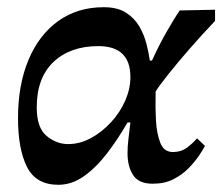

<svg xmlns="http://www.w3.org/2000/svg" viewBox="-20 -499 617 533"><path d="M142 14Q80 14 55 -35.5Q30 -85 30 -171Q30 -263 59 -332.5Q88 -402 141.5 -440.5Q195 -479 268 -479Q306 -479 329.5 -464Q353 -449 366.5 -426Q380 -403 386.5 -377.5Q393 -352 396 -331H402Q421 -373 443 -411.5Q465 -450 479 -470L577 -472V-441Q540 -402 506 -363Q472 -324 447 -292.5Q422 -261 412 -245V-244Q412 -241 412 -233Q411 -200 413 -164Q415 -128 425 -102.5Q435 -77 460 -77Q482 -77 497.5 -88Q513 -99 527 -115L549 -94Q544 -84 532.5 -67Q521 -50 503.5 -32Q486 -14 461.5 -1.5Q437 11 404 11Q365 11 349.5 -13Q334 -37 334 -74Q334 -92 336.5 -113Q339 -134 342 -159H334Q307 -112 276.5 -72.5Q246 -33 212.5 -9.5Q179 14 142 14ZM169 -99Q202 -99 233 -116Q264 -133 289 -160.5Q314 -188 328 -220.5Q342 -253 342 -285Q342 -371 253 -371Q175 -371 128.5 -327Q82 -283 82 -201Q82 -144 109.5 -121.5Q137 -99 169 -99Z"/></svg>

Font: STIX Two Text SemiBold
Style: Italic
Weight: 600
Italic angle: -12°
Designer: Ross Mills, John Hudson & Paul Hanslow, Tiro Typeworks Ltd; with prior portions MicroPress Inc. and Coen Hoffman, Elsevi
Foundry: Tiro Typeworks Ltd
Version: Version 2.13 b171